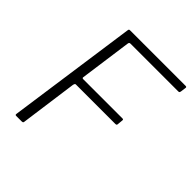

<svg xmlns="http://www.w3.org/2000/svg" viewBox="-202 -876 1010 1010"><g transform="rotate(45 303.0 -371.0)"><path d="M176 -732Q177 -739 179 -740.5Q181 -742 187 -742H599Q608 -742 606 -733L602 -703Q601 -699 599.5 -696.5Q598 -694 592 -694H238Q232 -694 229.5 -692Q227 -690 226 -684L186 -395Q185 -391 186.5 -388.5Q188 -386 193 -386H485Q489 -386 490.5 -384.5Q492 -383 492 -379L489 -348Q489 -344 487 -341.5Q485 -339 479 -339H186Q181 -339 179.5 -336.5Q178 -334 176 -328L132 -7Q131 -2 128 -1Q125 0 121 0H81Q75 0 74 -2.5Q73 -5 74 -12L176 -732Z"/></g></svg>

Font: Libre Franklin Thin ExtraLight
Style: Italic
Weight: 250
Italic angle: -8°
Version: Version 3.000